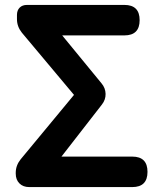

<svg xmlns="http://www.w3.org/2000/svg" viewBox="-20 -761 659 781"><path d="M99 0Q74 0 59 -15Q44 -30 44 -55V-58Q44 -88 64 -113L281 -375L69 -628Q49 -653 49 -683V-700Q49 -719 60 -730Q71 -741 90 -741H298H486Q548 -741 548 -679Q548 -617 486 -617H233L393 -422Q409 -403 409.5 -379Q410 -355 394 -335L230 -124H518Q580 -124 580 -62Q580 0 518 0H312Z"/></svg>

Font: GenSenRounded2 TW B
Style: Regular
Weight: 700
Version: Version 2.000;PS 2;hotconv 16.6.51;makeotf.lib2.5.65220 DEVE